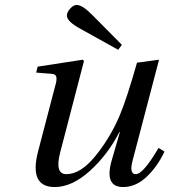

<svg xmlns="http://www.w3.org/2000/svg" viewBox="-20 -743 684 775"><path d="M126 -450 132 -474 314 -502 319 -497 223 -128Q200 -40 248 -40Q305 -40 364 -112Q423 -184 462 -274Q491 -342 533 -490L622 -502L515 -94Q501 -40 528 -40Q558 -40 620 -146L644 -131Q615 -70 571.5 -29Q528 12 477 12Q400 12 431 -96L464 -210H462Q414 -117 342 -52.5Q270 12 201 12Q96 12 134 -133L203 -397Q210 -420 207.5 -432Q205 -444 188 -445ZM250 -680Q250 -694 263.5 -708.5Q277 -723 289 -723Q313 -723 353 -682L472 -562L457 -542L306 -626Q250 -656 250 -680Z"/></svg>

Font: Lingua Franca
Style: Italic
Weight: 400
Italic angle: -13°
Version: Version 1.19